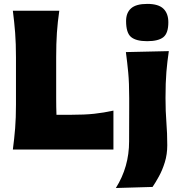

<svg xmlns="http://www.w3.org/2000/svg" viewBox="-20 -768 922 986"><path d="M46 0Q53.5 -56.5 57.8 -109.8Q62 -163 62 -230.5V-474Q62 -544.5 57.8 -599.5Q53.5 -654.5 46 -713H284.5Q276 -654.5 272.2 -599.5Q268.5 -544.5 268.5 -474V-264Q268.5 -217.5 270 -178.5H343Q415.5 -178.5 464 -183.8Q512.5 -189 562.5 -200V0ZM575 197.5Q643 89 643 -41.5L643.5 -214.5V-264.5Q643.5 -343 638.5 -395.5Q633.5 -448 626.5 -500.5L847 -505.5Q839 -452 834.5 -398.5Q830 -345 830 -264.5Q830 -196 834.5 -139.8Q839 -83.5 839 -22.5Q839 24.5 826.5 65Q814 105.5 796.2 137.8Q778.5 170 763.5 192ZM735.5 -556.5Q679 -556.5 653.2 -577.8Q627.5 -599 627.5 -660Q627.5 -702.5 653.2 -725.2Q679 -748 736.5 -748Q793.5 -748 819 -723.5Q844.5 -699 844.5 -653.5Q844.5 -597.5 818.8 -577Q793 -556.5 735.5 -556.5Z"/></svg>

Font: Commissioner Flair ExtraBold
Style: Regular
Weight: 800
Designer: Kostas Bartsokas
Foundry: Kostas Bartsokas
Version: Version 1.000; ttfautohint (v1.8.3)